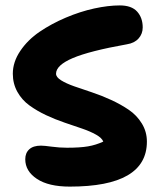

<svg xmlns="http://www.w3.org/2000/svg" viewBox="-20 -735 596 716"><path d="M240.2 -39.1Q161.1 -39.1 117.7 -67.9Q74.2 -96.7 74.2 -141.1Q74.2 -164.6 89.1 -178.2Q104 -191.9 132.8 -191.9Q144.5 -191.9 173.1 -188Q201.7 -184.1 230 -184.1Q278.8 -184.1 308.3 -189.2Q337.9 -194.3 365.2 -207Q359.9 -220.7 338.1 -232.9Q316.4 -245.1 286.4 -255.4Q256.3 -265.6 221.2 -277.6Q186 -289.6 152.1 -305.4Q118.2 -321.3 90.1 -341.6Q62 -361.8 44.9 -392.3Q27.8 -422.9 27.8 -460Q27.8 -503.9 55.7 -545.2Q83.5 -586.4 127.7 -616.5Q171.9 -646.5 225.3 -669.2Q278.8 -691.9 331.3 -703.4Q383.8 -714.8 426.8 -714.8Q470.7 -714.8 491.5 -691.7Q512.2 -668.5 512.2 -632.8Q512.2 -608.9 496.8 -591.6Q481.4 -574.2 453.1 -569.8Q313.5 -544.9 251.2 -518.3Q189 -491.7 189 -460Q189 -447.3 207.8 -435.5Q226.6 -423.8 256.3 -413.3Q286.1 -402.8 322.3 -390.9Q358.4 -378.9 394.5 -362.3Q430.7 -345.7 460.4 -325.4Q490.2 -305.2 509 -274.4Q527.8 -243.7 527.8 -207Q527.8 -39.1 240.2 -39.1Z"/></svg>

Font: Shantell Sans Irregular Bouncy
Style: Bold
Weight: 700
Designer: Stephen Nixon, Anya Danilova, Shantell Martin
Foundry: Arrow Type
Version: Version 1.006;[9816181b4]